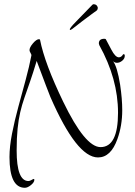

<svg xmlns="http://www.w3.org/2000/svg" viewBox="-20 -755 639 911"><path d="M98 136Q25 136 25 -10Q25 -59 37 -120.5Q49 -182 67 -248Q85 -314 102 -377Q119 -440 129 -492Q130 -495 125 -503.5Q120 -512 120 -517Q120 -530 136 -549Q153 -569 165 -569Q169 -569 170 -566Q192 -454 280 -272Q384 -57 457 -57Q540 -57 540 -220Q540 -381 451 -541Q449 -547 449 -549Q449 -571 475 -571Q480 -571 482 -569L508 -520Q527 -483 544 -483Q556 -483 564 -497Q565 -498 567 -498Q572 -498 572 -490Q572 -477 560 -467Q548 -457 535 -457Q524 -457 516 -465Q536 -440 550 -353Q555 -319 557.5 -289Q560 -259 560 -232Q560 -159 537 -95Q506 -8 445 -8Q344 -8 219 -295Q214 -306 198 -349Q182 -392 154 -466Q137 -409 122.5 -367.5Q108 -326 96 -291.5Q84 -257 76 -222.5Q68 -188 63.5 -144.5Q59 -101 59 -41Q59 104 115 104Q121 104 129.5 99Q138 94 140 94Q143 94 143 98Q143 110 127 123Q111 136 98 136ZM315 -613Q311 -612 311 -617Q316 -626 326 -637Q336 -648 349 -661L418 -732Q421 -735 424 -735Q440 -735 444 -719V-717Q444 -714 443 -711.5Q442 -709 440 -706Q432 -700 414.5 -687.5Q397 -675 371 -655Q346 -636 333 -625.5Q320 -615 315 -613Z"/></svg>

Font: Shalimar
Style: Regular
Weight: 400
Designer: Robert E. Leuschke
Foundry: Robert E. Leuschke
Version: Version 1.010; ttfautohint (v1.8.3)